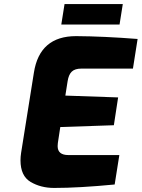

<svg xmlns="http://www.w3.org/2000/svg" viewBox="-20 -920 698 946"><path d="M81 -130Q81 -148 84 -167L147 -562Q175 -742 355 -742Q492 -741 658 -728L635 -582H381Q349 -582 333.5 -567Q318 -552 313 -519L302 -449L562 -440L541 -303L277 -294L265 -215Q264 -210 264 -200Q264 -156 317 -156H568L545 -11Q369 6 247 6Q181 6 131 -23.5Q81 -53 81 -130ZM298 -900H585L569 -799H282Z"/></svg>

Font: Exo ExtraBold
Style: Italic
Weight: 800
Italic angle: -9°
Designer: Natanael Gama
Foundry: Natanael Gama
Version: Version 1.500; ttfautohint (v1.6)